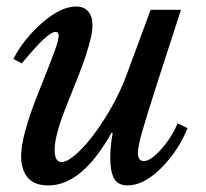

<svg xmlns="http://www.w3.org/2000/svg" viewBox="-20 -560 633 590"><path d="M168.9 -62Q190.4 -62 227.8 -99.4Q265.1 -136.7 304.9 -200.4Q344.7 -264.2 369.1 -330.1L442.9 -529.8H536.1L461.9 -300.8Q428.2 -195.8 416 -152.3Q403.8 -108.9 403.8 -90.8Q403.8 -64.9 421.9 -64.9Q442.4 -64.9 474.6 -100.6Q506.8 -136.2 525.9 -181.2L556.2 -166Q528.3 -96.7 475.1 -43.5Q421.9 9.8 372.1 9.8Q342.8 9.8 330.8 -11.2Q318.8 -32.2 318.8 -75.2Q318.8 -112.3 326.2 -149.9L323.2 -152.8Q232.4 9.8 128.9 9.8Q85 9.8 64.9 -14.6Q44.9 -39.1 44.9 -80.1Q44.9 -141.6 95.2 -268.1Q134.8 -367.2 147.5 -401.9Q160.2 -436.5 160.2 -451.2Q160.2 -461.9 150.9 -461.9Q138.2 -461.9 113.8 -439.2Q89.4 -416.5 46.9 -365.2L21 -378.9Q52.7 -440.4 109.9 -490.2Q167 -540 213.9 -540Q237.8 -540 251 -524.9Q264.2 -509.8 264.2 -481.9Q264.2 -459.5 253.9 -423.1Q243.7 -386.7 231.4 -354.2Q219.2 -321.8 193.8 -258.8Q177.7 -218.8 169.7 -196.5Q161.6 -174.3 154.8 -147.2Q147.9 -120.1 147.9 -100.1Q147.9 -62 168.9 -62Z"/></svg>

Font: Libre Baskerville
Style: Italic
Weight: 400
Designer: Pablo Impallari, Rodrigo Fuenzalida
Foundry: Pablo Impallari, Rodrigo Fuenzalida
Version: Version 1.000